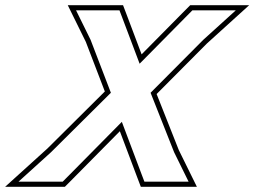

<svg xmlns="http://www.w3.org/2000/svg" viewBox="-160 -653 985 743"><path d="M422.7 -294 513.7 -64 569.8 50H398.8L388.9 24L311.5 -181.5L108.4 24L82.6 50H-88.4L37.5 -64L269.1 -294L190.5 -499L134.3 -613H302.3L312.2 -587L380.3 -406.4L558.7 -587L584.5 -613H752.5L626.7 -499ZM446.1 -289.1 640.5 -484.5 804.4 -633H576.2L544.5 -601.1L388 -442.7L330.9 -594.1L316.1 -633H102.2L172.1 -491L245.7 -299L23.7 -78.5L-140.3 70H90.9L122.6 38.1L303.8 -145.2L370.2 31.1L385 70H602L532 -72.1Z"/></svg>

Font: Nordica Plus
Style: NordicaClassicRgCondOblOl
Weight: 500
Version: Version 1.01